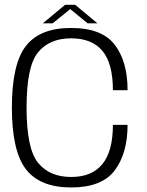

<svg xmlns="http://www.w3.org/2000/svg" viewBox="-20 -800 632 824"><path d="M285.5 4.5Q417.5 4.5 472.5 -69Q527.5 -142.5 527.5 -264H464.5Q464.5 -151 419.5 -95.8Q374.5 -40.5 285 -40.5Q193.5 -40.5 143.8 -100.8Q94 -161 94 -338.5Q94 -516 143.5 -575.8Q193 -635.5 285 -635.5Q374.5 -635.5 419.5 -581.8Q464.5 -528 464.5 -413H527.5Q527.5 -536.5 472.2 -608.2Q417 -680 285 -680Q151 -680 91 -602.5Q31 -525 31 -338.5Q31 -152 91.2 -73.8Q151.5 4.5 285.5 4.5ZM164 -700H206L281.5 -761L356 -700H398L302.5 -779.5H259.5Z"/></svg>

Font: Anybody Light
Style: Regular
Weight: 300
Designer: Tyler Finck
Foundry: Etcetera Type Company
Version: Version 1.111; ttfautohint (v1.8.4)